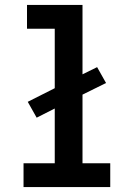

<svg xmlns="http://www.w3.org/2000/svg" viewBox="-20 -755 540 775"><path d="M75 0V-96H201V-317L128 -280L92 -344L201 -399V-639H89V-735H313V-455L372 -484L408 -420L313 -373V-96H425V0Z"/></svg>

Font: Iosevka Curly
Style: Bold
Weight: 700
Monospace: yes
Designer: Belleve Invis
Foundry: Belleve Invis
Version: Version 22.1.2; ttfautohint (v1.8.4)